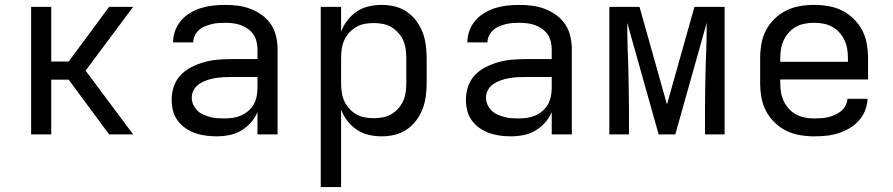

<svg xmlns="http://www.w3.org/2000/svg" viewBox="-20 -548 3640 783"><path d="M107 0V-520H189V-297H260L425 -520H523L329 -260L523 0H425L260 -223H189V0Z M863 8Q841 8 818.5 5Q796 2 775 -5.5Q754 -13 735.5 -26Q717 -39 704 -57Q691 -75 685.5 -97Q680 -119 680 -142Q680 -169 689 -195.5Q698 -222 717 -242Q736 -262 761 -274.5Q786 -287 812.5 -294.5Q839 -302 866.5 -304.5Q894 -307 921 -307H1030V-347Q1030 -363 1026 -379Q1022 -395 1013 -408Q1004 -421 990.5 -430.5Q977 -440 962 -445.5Q947 -451 931 -453Q915 -455 899 -455Q885 -455 870.5 -454Q856 -453 842.5 -449.5Q829 -446 815.5 -440.5Q802 -435 791.5 -425.5Q781 -416 774.5 -403Q768 -390 768 -376V-375H686V-377Q686 -401 695 -424.5Q704 -448 720 -466Q736 -484 757.5 -496.5Q779 -509 802.5 -516Q826 -523 850 -525.5Q874 -528 899 -528Q925 -528 951.5 -524.5Q978 -521 1002.5 -511.5Q1027 -502 1049 -486Q1071 -470 1085.5 -448Q1100 -426 1106 -399.5Q1112 -373 1112 -347V0H1030V-91Q1020 -67 1002.5 -47.5Q985 -28 962.5 -15Q940 -2 914.5 3Q889 8 863 8ZM895 -65Q913 -65 930 -67.5Q947 -70 963 -77Q979 -84 992.5 -95.5Q1006 -107 1014.5 -122Q1023 -137 1026.5 -154.5Q1030 -172 1030 -189V-234H921Q905 -234 888 -233Q871 -232 854.5 -229Q838 -226 822.5 -220.5Q807 -215 793 -206Q779 -197 770.5 -182Q762 -167 762 -150Q762 -135 768 -121.5Q774 -108 784.5 -97.5Q795 -87 808.5 -81Q822 -75 836.5 -71Q851 -67 865.5 -66Q880 -65 895 -65Z M1288 215V-520H1371V-419Q1380 -443 1396.5 -464.5Q1413 -486 1435 -501Q1457 -516 1483.5 -522Q1510 -528 1537 -528Q1564 -528 1590.5 -521.5Q1617 -515 1639 -500Q1661 -485 1677.5 -463Q1694 -441 1703.5 -416Q1713 -391 1716.5 -364Q1720 -337 1720 -310V-210Q1720 -183 1716.5 -156Q1713 -129 1703.5 -104Q1694 -79 1677.5 -57Q1661 -35 1639 -20Q1617 -5 1590.5 1.5Q1564 8 1537 8Q1510 8 1483.5 2Q1457 -4 1435 -19Q1413 -34 1396.5 -55.5Q1380 -77 1371 -101V215ZM1504 -66Q1523 -66 1541.5 -69.5Q1560 -73 1576 -82.5Q1592 -92 1604.5 -106Q1617 -120 1624.5 -137Q1632 -154 1634.5 -172.5Q1637 -191 1637 -210V-310Q1637 -329 1634.5 -347.5Q1632 -366 1624.5 -383Q1617 -400 1604.5 -414Q1592 -428 1576 -437.5Q1560 -447 1541.5 -450.5Q1523 -454 1504 -454Q1485 -454 1466.5 -450.5Q1448 -447 1432 -437.5Q1416 -428 1403.5 -414Q1391 -400 1383.5 -383Q1376 -366 1373.5 -347.5Q1371 -329 1371 -310V-210Q1371 -191 1373.5 -172.5Q1376 -154 1383.5 -137Q1391 -120 1403.5 -106Q1416 -92 1432 -82.5Q1448 -73 1466.5 -69.5Q1485 -66 1504 -66Z M2063 8Q2041 8 2018.5 5Q1996 2 1975 -5.5Q1954 -13 1935.5 -26Q1917 -39 1904 -57Q1891 -75 1885.5 -97Q1880 -119 1880 -142Q1880 -169 1889 -195.5Q1898 -222 1917 -242Q1936 -262 1961 -274.5Q1986 -287 2012.5 -294.5Q2039 -302 2066.5 -304.5Q2094 -307 2121 -307H2230V-347Q2230 -363 2226 -379Q2222 -395 2213 -408Q2204 -421 2190.5 -430.5Q2177 -440 2162 -445.5Q2147 -451 2131 -453Q2115 -455 2099 -455Q2085 -455 2070.5 -454Q2056 -453 2042.5 -449.5Q2029 -446 2015.5 -440.5Q2002 -435 1991.5 -425.5Q1981 -416 1974.5 -403Q1968 -390 1968 -376V-375H1886V-377Q1886 -401 1895 -424.5Q1904 -448 1920 -466Q1936 -484 1957.5 -496.5Q1979 -509 2002.5 -516Q2026 -523 2050 -525.5Q2074 -528 2099 -528Q2125 -528 2151.5 -524.5Q2178 -521 2202.5 -511.5Q2227 -502 2249 -486Q2271 -470 2285.5 -448Q2300 -426 2306 -399.5Q2312 -373 2312 -347V0H2230V-91Q2220 -67 2202.5 -47.5Q2185 -28 2162.5 -15Q2140 -2 2114.5 3Q2089 8 2063 8ZM2095 -65Q2113 -65 2130 -67.5Q2147 -70 2163 -77Q2179 -84 2192.5 -95.5Q2206 -107 2214.5 -122Q2223 -137 2226.5 -154.5Q2230 -172 2230 -189V-234H2121Q2105 -234 2088 -233Q2071 -232 2054.5 -229Q2038 -226 2022.5 -220.5Q2007 -215 1993 -206Q1979 -197 1970.5 -182Q1962 -167 1962 -150Q1962 -135 1968 -121.5Q1974 -108 1984.5 -97.5Q1995 -87 2008.5 -81Q2022 -75 2036.5 -71Q2051 -67 2065.5 -66Q2080 -65 2095 -65Z M2465 0V-520H2588L2700 -122L2812 -520H2935V0H2855V-104Q2855 -150 2856 -195.5Q2857 -241 2858 -286L2860 -338Q2861 -367 2861.5 -396.5Q2862 -426 2862 -455L2734 0H2666L2538 -455Q2538 -426 2538.5 -396.5Q2539 -367 2540 -338L2542 -286Q2543 -241 2544 -195.5Q2545 -150 2545 -104V0Z M3300 8Q3271 8 3241.5 3Q3212 -2 3186 -15Q3160 -28 3138.5 -49Q3117 -70 3103.5 -96Q3090 -122 3085 -151.5Q3080 -181 3080 -210V-310Q3080 -339 3085 -368.5Q3090 -398 3103.5 -424Q3117 -450 3138.5 -471Q3160 -492 3186 -505Q3212 -518 3241.5 -523Q3271 -528 3300 -528Q3329 -528 3358.5 -523Q3388 -518 3414 -505Q3440 -492 3461.5 -471Q3483 -450 3496.5 -424Q3510 -398 3515 -368.5Q3520 -339 3520 -310V-224H3162V-210Q3162 -191 3165 -172Q3168 -153 3176 -136Q3184 -119 3197 -104.5Q3210 -90 3227 -81Q3244 -72 3262.5 -68.5Q3281 -65 3300 -65Q3315 -65 3329.5 -66Q3344 -67 3358 -70.5Q3372 -74 3385.5 -80Q3399 -86 3410 -95Q3421 -104 3428 -117Q3435 -130 3436 -145H3518Q3517 -120 3507.5 -96.5Q3498 -73 3481.5 -55Q3465 -37 3443.5 -24.5Q3422 -12 3398.5 -4.5Q3375 3 3350 5.5Q3325 8 3300 8ZM3162 -296H3438V-310Q3438 -329 3435 -348Q3432 -367 3424 -384Q3416 -401 3403 -415.5Q3390 -430 3373.5 -439Q3357 -448 3338 -451.5Q3319 -455 3300 -455Q3281 -455 3262 -451.5Q3243 -448 3226.5 -439Q3210 -430 3197 -415.5Q3184 -401 3176 -384Q3168 -367 3165 -348Q3162 -329 3162 -310Z"/></svg>

Font: Iosevka Extended
Style: Regular
Weight: 400
Width: 7
Monospace: yes
Designer: Belleve Invis
Foundry: Belleve Invis
Version: Version 32.5.0; ttfautohint (v1.8.4)